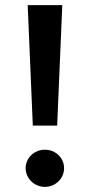

<svg xmlns="http://www.w3.org/2000/svg" viewBox="-20 -720 350 749"><path d="M88 -700 108 -230H203L223 -700ZM155 -136C114 -136 80 -104 80 -64C80 -24 114 9 155 9C197 9 230 -24 230 -64C230 -104 197 -136 155 -136Z"/></svg>

Font: Goli Medium
Style: Regular
Weight: 500
Designer: jaikishan Patel
Foundry: MagicType
Version: Version 1.000;Glyphs 3.2 (3242)